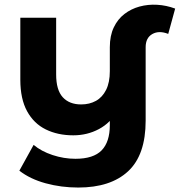

<svg xmlns="http://www.w3.org/2000/svg" viewBox="-20 -615 783 836"><path d="M614.2 -409.5V-89.7Q614.2 59.7 538 130.6Q461.7 201.6 320.6 201.6Q246.7 201.6 178.9 183.1Q111.1 164.6 64.3 128.2L126.4 15.8Q159.6 43.8 208.9 60.1Q258.2 76.4 308.5 76.4Q386.7 76.4 422.5 39.7Q458.2 2.9 458.2 -70.2V-172.3L491.1 -132.6Q461.7 -80.2 410.8 -53Q359.9 -25.8 299.1 -25.8Q231.7 -25.8 179.5 -51.4Q127.3 -77 97.9 -130.8Q68.5 -184.5 68.5 -267.5V-537.9H224.5V-290.8Q224.5 -223.2 253.2 -191.7Q281.8 -160.3 333.5 -160.3Q369.8 -160.3 397.9 -175.9Q425.9 -191.5 442.1 -223.9Q458.2 -256.2 458.2 -305.3V-409.5Q458.2 -459.6 475.4 -495.6Q492.5 -531.6 521.7 -554Q550.9 -576.5 587.6 -586.5Q624.4 -596.5 664.3 -594.2Q704.3 -591.9 742.7 -577.6L712.5 -467.4Q672.3 -483.2 643.3 -466.8Q614.2 -450.3 614.2 -409.5Z"/></svg>

Font: Montserrat Alternates Thin
Style: Regular
Weight: 100
Designer: Julieta Ulanovsky
Foundry: Julieta Ulanovsky
Version: Version 9.000